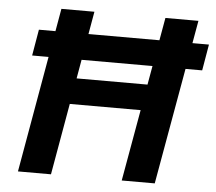

<svg xmlns="http://www.w3.org/2000/svg" viewBox="-51 -756 912 811"><g transform="rotate(5 405.5 -350.0)"><path d="M71 -493 90 -604H811L792 -493ZM494 0 618 -700H758L634 0ZM54 0 177 -700H317L194 0ZM228 -303 248 -413H590L570 -303Z"/></g></svg>

Font: DM Sans 24pt ExtraBold
Style: Italic
Weight: 800
Italic angle: -10°
Designer: Colophon Foundry, Jonny Pinhorn
Foundry: Colophon Foundry
Version: Version 4.004;gftools[0.9.30]